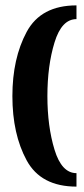

<svg xmlns="http://www.w3.org/2000/svg" viewBox="-20 -663 312 713"><path d="M26 -306Q26 -446 79 -544.5Q132 -643 264 -643V-592Q209 -592 182.5 -505.5Q156 -419 156 -306Q156 -194 182.5 -107Q209 -20 264 -20V30Q132 30 79 -67.5Q26 -165 26 -306Z"/></svg>

Font: Arya
Style: Bold
Weight: 700
Designer: Eduardo Rodriguez Tunni, Modular Infotech
Foundry: Eduardo Rodriguez Tunni, Modular Infotech
Version: Version 1.002